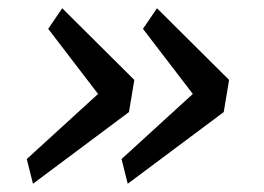

<svg xmlns="http://www.w3.org/2000/svg" viewBox="-20 -503 640 466"><path d="M45 -117 218 -275 97 -433 131 -483 306 -309 293 -231 60 -57ZM275 -117 448 -275 327 -433 361 -483 536 -309 523 -231 290 -57Z"/></svg>

Font: iA Writer Mono V
Style: Regular
Weight: 400
Italic angle: -9.5°
Designer: Mike Abbink, Paul van der Laan, Pieter van Rosmalen
Foundry: Bold Monday
Version: Version 2.000